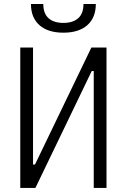

<svg xmlns="http://www.w3.org/2000/svg" viewBox="-20 -928 626 948"><path d="M80.1 0V-693.4H143.1V-115.7H152.8L431.2 -693.4H505.9V0H442.9V-577.6H433.1L154.8 0ZM293 -766.6Q216.8 -766.6 174.8 -803.7Q132.8 -840.8 132.8 -908.2H193.8Q193.8 -861.3 219.7 -838.1Q245.6 -814.9 293 -814.9Q340.3 -814.9 366.2 -838.1Q392.1 -861.3 392.1 -908.2H453.1Q453.1 -840.8 411.1 -803.7Q369.1 -766.6 293 -766.6Z"/></svg>

Font: Cascadia Mono PL Light
Style: Regular
Weight: 300
Monospace: yes
Designer: Aaron Bell
Foundry: Saja Typeworks
Version: Version 2404.023; ttfautohint (v1.8.4)